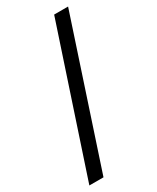

<svg xmlns="http://www.w3.org/2000/svg" viewBox="-189 -731 656 800"><g transform="rotate(-30 139.0 -331.0)"><path d="M287 -676H220L-9 14H59Z"/></g></svg>

Font: STIX Math
Style: Regular
Weight: 400
Designer: MicroPress Inc., with final additions and corrections provided by Coen Hoffman, Elsevier (retired)
Version: Version 1.1.0